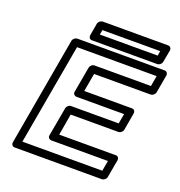

<svg xmlns="http://www.w3.org/2000/svg" viewBox="-158 -1022 1110 1181"><g transform="rotate(20 397.0 -431.5)"><path d="M619 -333H307C292 -333 280 -319 278 -308L244 -118C241 -103 254 -93 265 -93H636L624 -25H101L218 -686H739L727 -617H357C342 -617 330 -603 328 -592L298 -423C295 -408 308 -398 319 -398H631ZM636 -283C647 -283 662 -293 665 -308L685 -423C687 -434 680 -448 665 -448H352L373 -567H743C754 -567 770 -577 773 -592L794 -711C796 -722 788 -736 773 -736H202C191 -736 175 -726 172 -711L47 0C45 11 53 25 68 25H640C651 25 666 15 669 0L690 -118C692 -129 685 -143 670 -143H299L323 -283ZM702 -807H323L329 -838H707ZM718 -757C729 -757 744 -767 747 -782L762 -863C764 -874 756 -888 741 -888H313C302 -888 286 -878 283 -863L269 -782C267 -771 274 -757 289 -757Z"/></g></svg>

Font: Asimov
Style: XWidOuIt
Weight: 500
Designer: Google
Version: Version 2.000980; 2014